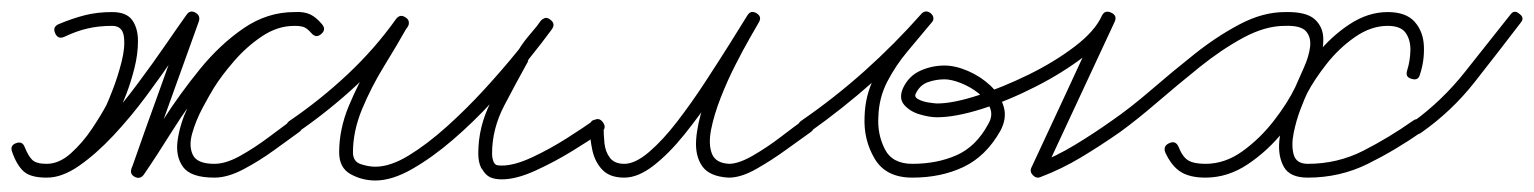

<svg xmlns="http://www.w3.org/2000/svg" viewBox="-32 -297 2669 334"><path d="M80 -233Q69 -228 64 -239Q59 -250 70 -255Q94 -265 115.5 -270.5Q137 -276 163 -276Q188 -276 198 -262Q208 -248 208 -225.5Q208 -203 202 -179Q196 -155 188 -134Q180 -113 174 -102Q163 -81 144 -54Q125 -27 101 -7.5Q77 12 49 12Q24 12 10.5 1Q-3 -10 -11 -33Q-15 -44 -4 -48Q7 -52 11 -41Q17 -25 23 -18.5Q29 -12 49 -12Q72 -12 98.5 -32Q125 -52 153 -84Q181 -116 207.5 -151.5Q234 -187 256 -219Q278 -251 293 -272Q299 -280 308 -275Q317 -270 314 -260Q290 -194 266.5 -128Q243 -62 219 4Q218 9 213 9.5Q208 10 204 8Q200 6 197.5 2Q195 -2 198 -7Q222 -42 251.5 -88Q281 -134 316 -177Q351 -220 392 -248Q433 -276 480 -276Q497 -277 507.5 -272Q518 -267 528 -255Q536 -246 527 -238Q518 -230 510 -239Q503 -247 497.5 -249.5Q492 -252 480 -252Q451 -252 424 -234Q397 -216 375 -190.5Q353 -165 340 -144Q332 -131 320.5 -109.5Q309 -88 302.5 -65.5Q296 -43 303.5 -27.5Q311 -12 341 -12Q361 -12 386 -26Q411 -40 435 -58Q459 -76 474 -87Q474 -87 474 -87Q474 -87 474 -87Q484 -94 491 -84Q498 -74 488 -67Q470 -54 444.5 -35.5Q419 -17 391.5 -2.5Q364 12 341 12Q300 12 286.5 -6.5Q273 -25 277 -53Q281 -81 294 -109Q307 -137 319 -156Q336 -182 360.5 -210Q385 -238 416 -257Q447 -276 480 -276Q510 -276 528 -255Q536 -246 527 -238Q518 -230 510 -239Q503 -247 497.5 -250Q492 -253 481 -252Q438 -252 400 -224.5Q362 -197 328.5 -155Q295 -113 267.5 -69Q240 -25 218 7Q212 15 203 11Q193 6 197 -4Q220 -70 244 -136Q268 -202 291 -269Q293 -273 297.5 -273.5Q302 -274 306 -272Q311 -270 313 -266Q315 -262 312 -257Q296 -235 273 -201Q250 -167 222.5 -130Q195 -93 165 -61Q135 -29 105.5 -8.5Q76 12 49 12Q21 12 9 1Q-3 -10 -11 -33Q-15 -44 -4 -48Q7 -52 11 -41Q17 -26 24 -19Q31 -12 49 -12Q71 -12 91.5 -30.5Q112 -49 128 -73Q144 -97 153 -114Q156 -120 164.5 -142Q173 -164 179.5 -189.5Q186 -215 183.5 -233.5Q181 -252 163 -252Q140 -252 120.5 -247.5Q101 -243 80 -233Q80 -233 80 -233Q80 -233 80 -233Z M486 -67Q476 -60 469 -70Q462 -80 472 -87Q525 -123 572.5 -167.5Q620 -212 657 -264Q664 -273 673 -267Q683 -261 677 -251Q659 -219 636.5 -182.5Q614 -146 598 -107.5Q582 -69 582 -32Q582 -16 595.5 -11.5Q609 -7 621 -7Q647 -7 679 -26.5Q711 -46 745.5 -77Q780 -108 811.5 -142.5Q843 -177 868.5 -208.5Q894 -240 908 -260Q915 -269 925 -262Q935 -255 927 -246Q917 -232 906 -219Q895 -206 886 -191Q886 -191 887 -191Q887 -191 887 -191Q867 -155 845.5 -114Q824 -73 824 -30Q824 -21 827 -15Q827 -15 827 -16Q826 -16 826 -16Q829 -11 831.5 -10Q834 -9 841 -9Q863 -9 894 -23.5Q925 -38 954 -56.5Q983 -75 1000 -87Q1000 -87 1000 -87Q1000 -87 1000 -87Q1010 -94 1017 -84Q1024 -74 1014 -67Q994 -53 963 -34Q932 -15 899 0Q866 15 841 15Q828 15 820 11Q812 7 806 -4Q806 -4 805 -4Q805 -5 805 -5Q800 -15 800 -30Q800 -77 822 -120Q844 -163 865 -203Q865 -203 865 -203Q866 -203 866 -203Q874 -218 886 -232.5Q898 -247 909 -260Q916 -270 925 -263Q935 -256 928 -246Q912 -224 885 -190.5Q858 -157 825 -121Q792 -85 756 -54Q720 -23 685 -3Q650 17 621 17Q598 17 578 6Q558 -5 558 -32Q558 -72 574.5 -112Q591 -152 614 -190.5Q637 -229 657 -263Q662 -273 673 -266Q683 -259 677 -250Q639 -196 589.5 -150Q540 -104 486 -67Q486 -67 486 -67Q486 -67 486 -67Z M994 -77Q994 -89 1006 -89Q1018 -89 1018 -77Q1018 -63 1019.5 -48Q1021 -33 1029 -22.5Q1037 -12 1054 -12Q1073 -12 1097 -32.5Q1121 -53 1146 -85.5Q1171 -118 1194.5 -154Q1218 -190 1237.5 -221Q1257 -252 1268 -270Q1274 -280 1284 -274Q1294 -268 1288 -258Q1284 -251 1272.5 -231Q1261 -211 1247 -183.5Q1233 -156 1221.5 -126.5Q1210 -97 1205 -71.5Q1200 -46 1206.5 -29.5Q1213 -13 1237 -12Q1237 -12 1236 -12Q1236 -12 1236 -12Q1253 -12 1278 -26.5Q1303 -41 1326.5 -59Q1350 -77 1364 -87Q1374 -94 1381 -84Q1388 -74 1378 -67Q1361 -55 1335.5 -36.5Q1310 -18 1283.5 -3Q1257 12 1236 12Q1236 12 1236 12Q1235 12 1235 12Q1202 10 1189.5 -8Q1177 -26 1179 -54Q1181 -82 1192 -114.5Q1203 -147 1218 -178.5Q1233 -210 1247 -234.5Q1261 -259 1268 -270Q1274 -280 1284 -274Q1294 -268 1288 -258Q1275 -237 1255 -203.5Q1235 -170 1210 -133Q1185 -96 1158.5 -63Q1132 -30 1105 -9Q1078 12 1054 12Q1029 12 1016 -1.5Q1003 -15 998.5 -35.5Q994 -56 994 -77Q994 -77 994 -77Q994 -77 994 -77Z M1376 -67Q1366 -60 1359 -70Q1352 -80 1362 -87Q1420 -127 1472 -173.5Q1524 -220 1570 -272Q1578 -281 1587 -274Q1596 -266 1588 -257Q1568 -233 1547 -208Q1526 -183 1511.5 -155Q1497 -127 1496 -94Q1496 -94 1496 -94Q1496 -94 1496 -94Q1496 -94 1496 -94Q1496 -94 1496 -94Q1494 -64 1507 -38Q1520 -12 1555 -12Q1598 -12 1632 -27Q1666 -42 1687 -81Q1696 -96 1690 -110Q1684 -124 1670 -135Q1656 -146 1639.5 -152.5Q1623 -159 1611 -159Q1611 -159 1611 -159Q1611 -159 1611 -159Q1596 -159 1582 -154Q1568 -149 1561 -134Q1558 -128 1566 -124Q1574 -120 1584.5 -118.5Q1595 -117 1598 -117Q1626 -117 1669 -131Q1712 -145 1757 -167Q1802 -189 1837.5 -216Q1873 -243 1885 -270Q1890 -280 1901 -275Q1912 -270 1907 -259Q1876 -193 1845.5 -127Q1815 -61 1784 5Q1782 8 1778.5 6.5Q1775 5 1771 2Q1768 -2 1766.5 -6Q1765 -10 1769 -11Q1805 -25 1838 -45Q1871 -65 1902 -87Q1902 -87 1902 -87Q1902 -87 1902 -87Q1912 -94 1919 -84Q1926 -74 1916 -67Q1883 -44 1849 -23.5Q1815 -3 1778 11Q1771 14 1765 8Q1759 2 1762 -5Q1793 -71 1823.5 -137Q1854 -203 1885 -270Q1890 -280 1901 -275Q1912 -270 1907 -259Q1893 -229 1855.5 -200Q1818 -171 1770 -146.5Q1722 -122 1676 -107.5Q1630 -93 1598 -93Q1585 -93 1568 -98Q1551 -103 1541 -114.5Q1531 -126 1539 -144Q1549 -165 1569 -174Q1589 -183 1611 -183Q1611 -183 1611 -183Q1611 -183 1611 -183Q1630 -183 1652 -173.5Q1674 -164 1691 -148Q1708 -132 1714 -111.5Q1720 -91 1708 -69Q1683 -25 1644 -6.5Q1605 12 1555 12Q1509 12 1489.5 -21Q1470 -54 1472 -94Q1472 -94 1472 -94Q1472 -94 1472 -94Q1472 -94 1472 -94Q1473 -131 1488.5 -161.5Q1504 -192 1526 -219Q1548 -246 1570 -272Q1577 -281 1587 -273Q1596 -265 1588 -257Q1541 -203 1487.5 -155.5Q1434 -108 1376 -67Q1376 -67 1376 -67Q1376 -67 1376 -67Z M1899 -70Q1892 -80 1902 -87Q1934 -109 1970.5 -140.5Q2007 -172 2046 -203Q2085 -234 2125 -255Q2165 -276 2203 -276Q2240 -277 2255 -263.5Q2270 -250 2270 -228.5Q2270 -207 2261.5 -182Q2253 -157 2242 -135Q2228 -103 2201 -69Q2174 -35 2139 -11.5Q2104 12 2065 12Q2038 12 2022 2Q2006 -8 1995 -32Q1991 -43 2002 -48Q2013 -53 2018 -42Q2025 -24 2035 -18Q2045 -12 2065 -12Q2099 -12 2129.5 -34Q2160 -56 2184 -87Q2208 -118 2221 -145Q2228 -161 2236.5 -180Q2245 -199 2247 -215.5Q2249 -232 2240 -242.5Q2231 -253 2203 -252Q2169 -252 2131 -231.5Q2093 -211 2054.5 -180Q2016 -149 1980.5 -118.5Q1945 -88 1916 -67Q1906 -60 1899 -70ZM2423 -160Q2412 -163 2416 -175Q2421 -191 2421.5 -209Q2422 -227 2413.5 -239.5Q2405 -252 2382 -252Q2353 -252 2325 -232.5Q2297 -213 2275.5 -185.5Q2254 -158 2242 -135Q2238 -127 2230.5 -107.5Q2223 -88 2218.5 -66Q2214 -44 2218.5 -28Q2223 -12 2243 -12Q2295 -12 2340 -35Q2385 -58 2426 -87Q2436 -94 2443 -84Q2450 -74 2440 -67Q2396 -36 2347.5 -12Q2299 12 2243 12Q2212 12 2201.5 -6.5Q2191 -25 2193.5 -52Q2196 -79 2204.5 -105Q2213 -131 2221 -145Q2235 -173 2259.5 -203.5Q2284 -234 2316 -255Q2348 -276 2382 -276Q2414 -276 2429 -259Q2444 -242 2445 -216.5Q2446 -191 2438 -167Q2435 -156 2423 -160Z M2440 -66Q2430 -59 2423 -69Q2416 -78 2426 -85Q2477 -122 2516.5 -172Q2556 -222 2595 -271Q2595 -271 2595 -271Q2595 -271 2595 -271Q2602 -281 2611 -273Q2621 -266 2613 -257Q2574 -206 2533.5 -154.5Q2493 -103 2440 -66Q2440 -66 2440 -66Q2440 -66 2440 -66Z"/></svg>

Font: FRB American Cursive Light
Style: Italic
Weight: 300
Italic angle: -25°
Version: Version 2.0;Modular Font Editor K font №1